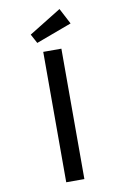

<svg xmlns="http://www.w3.org/2000/svg" viewBox="-103 -1017 675 1073"><g transform="rotate(-10 234.5 -480.0)"><path d="M183 0V-740H286V0ZM159 -795 131 -847 314 -960 361 -870Z"/></g></svg>

Font: Lexend Tera
Style: Regular
Weight: 400
Designer: Bonnie Shaver-Troup, Thomas Jockin
Foundry: Lexend
Version: Version 1.007